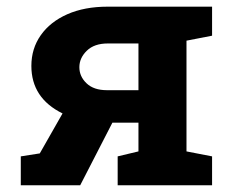

<svg xmlns="http://www.w3.org/2000/svg" viewBox="-20 -548 681 568"><path d="M41.5 0V-85.4L97.7 -94.2L165 -212.4Q72.8 -257.8 72.8 -353Q72.8 -404.3 100.6 -443.8Q128.4 -483.4 179.2 -505.9Q230 -528.3 298.8 -528.3H607.4V-442.4L531.7 -427.7V-100.1L607.4 -85.4V0H328.1V-85.4L389.6 -100.1V-185.1H312.5L217.3 0ZM296.4 -281.2H389.6V-419.4H298.8Q258.8 -419.4 236.8 -397.9Q214.8 -376.5 214.8 -349.1Q214.8 -321.8 236.1 -301.5Q257.3 -281.2 296.4 -281.2Z"/></svg>

Font: Roboto Slab
Style: Bold
Weight: 700
Designer: Google
Version: Version 2.000; ttfautohint (v1.8.1.43-b0c9)